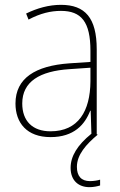

<svg xmlns="http://www.w3.org/2000/svg" viewBox="-20 -557 498 794"><path d="M298 133C298 83 336 40 384 0L380 -2V-353C380 -483 332 -537 232 -537C182 -537 133 -523 88 -501L98 -476C147 -502 190 -512 232 -512C316 -512 354 -467 354 -347V-301L266 -295C127 -285 44 -234 44 -129C44 -49 91 10 189 10C286 10 331 -42 353 -99H355L358 -4C300 43 272 89 272 137C272 190 305 217 350 217C368 217 384 213 394 210V186C385 189 368 192 352 192C316 192 298 171 298 133ZM267 -271 354 -277V-220C353 -98 304 -14 189 -14C114 -14 72 -57 72 -129C72 -220 145 -263 267 -271Z"/></svg>

Font: Noto Sans Hebrew SemiCondensed Thin
Style: Regular
Weight: 100
Width: 4
Designer: Monotype Design Team
Foundry: Monotype Imaging Inc.
Version: Version 2.004